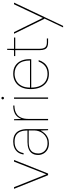

<svg xmlns="http://www.w3.org/2000/svg" viewBox="914 -1638 944 2813"><g transform="rotate(-90 1386.5 -232.0)"><path d="M226 0 26 -499H50L239 -26L425 -499H449L250 0Z M692 12Q638 12 600 -10Q562 -32 542 -68Q522 -104 522 -145Q522 -200 545.5 -234.5Q569 -269 612 -285.5Q655 -302 713 -302H881Q881 -360 865.5 -402Q850 -444 814 -467.5Q778 -491 717 -491Q647 -491 604 -459Q561 -427 549 -359H529Q537 -412 563.5 -445.5Q590 -479 630 -495Q670 -511 717 -511Q786 -511 826.5 -483.5Q867 -456 884 -409.5Q901 -363 901 -306V0H885L880 -109Q874 -98 861 -78Q848 -58 826.5 -37.5Q805 -17 772 -2.5Q739 12 692 12ZM694 -8Q743 -8 778 -26.5Q813 -45 836 -74Q859 -103 870 -135.5Q881 -168 881 -197V-284H713Q647 -284 610.5 -265.5Q574 -247 559 -215.5Q544 -184 544 -145Q544 -109 561.5 -77.5Q579 -46 613 -27Q647 -8 694 -8Z M1030 0V-499H1046L1051 -394Q1069 -438 1097 -463.5Q1125 -489 1162.5 -500Q1200 -511 1246 -511V-493H1239Q1212 -493 1179.5 -485.5Q1147 -478 1117 -456.5Q1087 -435 1068.5 -393.5Q1050 -352 1050 -284V0Z M1345 0V-499H1365V0ZM1355 -646Q1348 -646 1342 -652Q1336 -658 1336 -665Q1336 -673 1342.5 -678.5Q1349 -684 1355 -684Q1363 -684 1368.5 -678.5Q1374 -673 1374 -665Q1374 -658 1368.5 -652Q1363 -646 1355 -646Z M1709 12Q1638 12 1588.5 -21Q1539 -54 1513 -114Q1487 -174 1487 -255Q1487 -337 1515.5 -394Q1544 -451 1595 -481Q1646 -511 1712 -511Q1785 -511 1832 -479Q1879 -447 1902 -395Q1925 -343 1925 -282Q1925 -272 1925 -265Q1925 -258 1924 -247H1498V-265H1906Q1906 -380 1852 -435.5Q1798 -491 1712 -491Q1660 -491 1613.5 -467.5Q1567 -444 1538 -393Q1509 -342 1509 -260V-251Q1509 -166 1536.5 -112Q1564 -58 1609 -33Q1654 -8 1709 -8Q1778 -8 1823 -42.5Q1868 -77 1890 -138H1912Q1898 -94 1871.5 -60Q1845 -26 1804.5 -7Q1764 12 1709 12Z M2167 0Q2132 0 2107.5 -11Q2083 -22 2070.5 -49Q2058 -76 2058 -122V-481H1971V-499H2058L2062 -600H2078V-499H2243V-481H2078V-122Q2078 -67 2099.5 -42.5Q2121 -18 2171 -18H2229V0Z M2391 220 2522 -56H2516L2298 -499H2322L2530 -77L2730 -499H2754L2413 220Z"/></g></svg>

Font: DM Sans 20pt Thin
Style: Regular
Weight: 250
Version: Version 4.004;gftools[0.9.30]